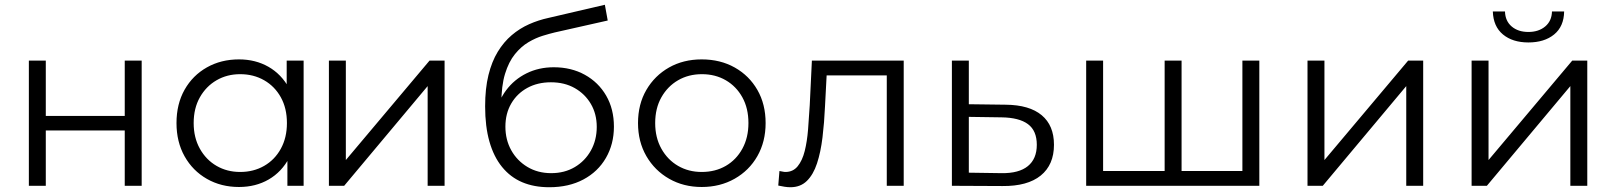

<svg xmlns="http://www.w3.org/2000/svg" viewBox="-20 -779 6777 805"><path d="M101 0V-525H172V-293H503V-525H574V0H503V-232H172V0Z M982 5Q907 5 847.5 -29Q788 -63 754 -123.5Q720 -184 720 -263Q720 -343 754 -403Q788 -463 847.5 -496.5Q907 -530 982 -530Q1051 -530 1105.5 -499Q1160 -468 1192.5 -408.5Q1225 -349 1225 -263Q1225 -178 1193 -118Q1161 -58 1106.5 -26.5Q1052 5 982 5ZM987 -58Q1043 -58 1087.5 -83.5Q1132 -109 1157.5 -155.5Q1183 -202 1183 -263Q1183 -325 1157.5 -371Q1132 -417 1087.5 -442.5Q1043 -468 987 -468Q932 -468 888 -442.5Q844 -417 818 -371Q792 -325 792 -263Q792 -202 818 -155.5Q844 -109 888 -83.5Q932 -58 987 -58ZM1185 0V-158L1192 -264L1182 -370V-525H1253V0Z M1359 0V-525H1430V-108L1781 -525H1844V0H1773V-418L1423 0Z M2283 6Q2219 6 2169.5 -15Q2120 -36 2085 -79Q2050 -122 2032 -185.5Q2014 -249 2014 -333Q2014 -408 2028 -464.5Q2042 -521 2067 -562Q2092 -603 2125.5 -631.5Q2159 -660 2198.5 -677.5Q2238 -695 2280 -704L2516 -759L2528 -693L2306 -643Q2285 -638 2255.5 -629Q2226 -620 2195.5 -602Q2165 -584 2139 -552Q2113 -520 2097.5 -469.5Q2082 -419 2082 -344Q2082 -328 2083 -318.5Q2084 -309 2085.5 -298.5Q2087 -288 2088 -268L2057 -294Q2068 -355 2102 -400.5Q2136 -446 2187.5 -471.5Q2239 -497 2302 -497Q2375 -497 2432 -465.5Q2489 -434 2521.5 -378Q2554 -322 2554 -248Q2554 -175 2520.5 -117Q2487 -59 2426 -26.5Q2365 6 2283 6ZM2291 -53Q2347 -53 2390 -78.5Q2433 -104 2457.5 -148Q2482 -192 2482 -247Q2482 -301 2457.5 -343Q2433 -385 2390 -409.5Q2347 -434 2290 -434Q2234 -434 2191 -410.5Q2148 -387 2123.5 -345Q2099 -303 2099 -248Q2099 -193 2123.5 -149Q2148 -105 2191.5 -79Q2235 -53 2291 -53Z M2922 5Q2846 5 2785.5 -29.5Q2725 -64 2690 -124.5Q2655 -185 2655 -263Q2655 -342 2690 -402Q2725 -462 2785 -496Q2845 -530 2922 -530Q3000 -530 3060.5 -496Q3121 -462 3155.5 -402Q3190 -342 3190 -263Q3190 -185 3155.5 -124.5Q3121 -64 3060 -29.5Q2999 5 2922 5ZM2922 -58Q2979 -58 3023 -83.5Q3067 -109 3092.5 -155.5Q3118 -202 3118 -263Q3118 -325 3092.5 -371Q3067 -417 3023 -442.5Q2979 -468 2923 -468Q2867 -468 2823 -442.5Q2779 -417 2753 -371Q2727 -325 2727 -263Q2727 -202 2753 -155.5Q2779 -109 2823 -83.5Q2867 -58 2922 -58Z M3243 -1 3248 -62Q3255 -61 3261.5 -59.5Q3268 -58 3273 -58Q3305 -58 3324.5 -82Q3344 -106 3354 -146Q3364 -186 3368 -236.5Q3372 -287 3375 -338L3384 -525H3769V0H3698V-484L3716 -463H3430L3447 -485L3439 -333Q3436 -265 3428.5 -203Q3421 -141 3405.5 -94Q3390 -47 3363 -20.5Q3336 6 3294 6Q3282 6 3269.5 4Q3257 2 3243 -1Z M4197 -340Q4296 -339 4347.5 -296Q4399 -253 4399 -172Q4399 -88 4343.5 -43Q4288 2 4183 1L3971 0V-525H4042V-342ZM4179 -53Q4252 -52 4289.5 -82.5Q4327 -113 4327 -172Q4327 -231 4290 -258.5Q4253 -286 4179 -287L4042 -289V-55Z M4879 -62 4863 -43V-525H4934V-43L4915 -62H5208L5189 -43V-525H5260V0H4534V-525H4605V-43L4587 -62Z M5462 0V-525H5533V-108L5884 -525H5947V0H5876V-418L5526 0Z M6150 0V-525H6221V-108L6572 -525H6635V0H6564V-418L6214 0ZM6388 -601Q6322 -601 6281.5 -634.5Q6241 -668 6239 -731H6290Q6291 -691 6318 -668Q6345 -645 6388 -645Q6431 -645 6458.5 -668Q6486 -691 6487 -731H6538Q6537 -668 6496 -634.5Q6455 -601 6388 -601Z"/></svg>

Font: MOST Montserrat
Style: Regular
Weight: 400
Designer: Julieta Ulanovsky
Foundry: Julieta Ulanovsky
Version: Version 8.000;March 11, 2024;FontCreator 15.0.0.2926 64-bit